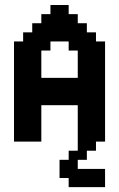

<svg xmlns="http://www.w3.org/2000/svg" viewBox="-20 -576 484 781"><path d="M259.3 74.1V37H296.3V-148.1H148.1V0H37V-407.4H74.1V-444.4H111.1V-481.5H148.1V-518.5H185.2V-555.6H259.3V-518.5H296.3V-481.5H333.3V-444.4H370.4V-407.4H407.4V0H370.4V37H333.3V74.1H296.3V111.1H407.4V185.2H259.3V148.1H222.2V74.1ZM148.1 -259.3H296.3V-370.4H259.3V-407.4H185.2V-370.4H148.1Z"/></svg>

Font: Jersey 15
Style: Regular
Weight: 400
Designer: Sarah Cadigan-Fried
Version: Version 1.001; ttfautohint (v1.8.4.7-5d5b)